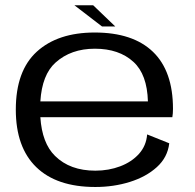

<svg xmlns="http://www.w3.org/2000/svg" viewBox="-20 -722 758 747"><path d="M351 5.5Q200.5 5.5 121 -71.8Q41.5 -149 41.5 -295.5Q41.5 -446.5 123.2 -521Q205 -595.5 348.5 -595.5Q497 -595.5 575 -520.5Q653 -445.5 653 -298.5Q653 -280 650.5 -266H137Q143.5 -165 194 -115.5Q252 -58 351 -58Q403 -58 447.8 -75Q492.5 -92 520.8 -123.5Q549 -155 552.5 -199L638.5 -164.5Q632 -109.5 590.2 -71.8Q548.5 -34 485.2 -14.2Q422 5.5 351 5.5ZM137 -327.5H555.5Q552.5 -432.5 499.5 -481Q443.5 -532.5 349 -532.5Q256 -532.5 196 -478.5Q143.5 -431.5 137 -327.5ZM377 -619 269.5 -701.5H342.5L428.5 -619Z"/></svg>

Font: Anybody ExtraExpanded
Style: Regular
Weight: 400
Width: 8
Designer: Tyler Finck
Foundry: Etcetera Type Company
Version: Version 1.010; ttfautohint (v1.8.3) -l 8 -r 50 -G 200 -x 14 